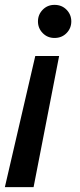

<svg xmlns="http://www.w3.org/2000/svg" viewBox="-50 -552 330 789"><path d="M174 -532Q204 -532 223.5 -512Q243 -492 243 -464Q243 -436 223.5 -416Q204 -396 174 -396Q145 -396 125.5 -416Q106 -436 106 -464Q106 -492 125.5 -512Q145 -532 174 -532ZM-30 217 95 -322H193L88 217Z"/></svg>

Font: Be Vietnam Pro Medium
Style: Italic
Weight: 500
Italic angle: -12°
Designer: Lam Bao, Tony Le, Vietanh Nguyen
Foundry: Yellow Type Foundry
Version: Version 1.002; ttfautohint (v1.8.3)